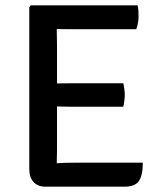

<svg xmlns="http://www.w3.org/2000/svg" viewBox="-20 -703 606 724"><path d="M518.5 -89.5Q518.5 -41 503.5 -20Q488.5 1 448.5 1H151Q123 1 106.8 -16.5Q90.5 -34 90.5 -64.5V-676.5L96.5 -683H499Q501.5 -671 502 -660.2Q502.5 -649.5 502.5 -640.5Q502.5 -631.5 500.5 -618.2Q498.5 -605 494 -593H257Q246 -593 228.8 -593Q211.5 -593 194 -593.5Q194 -573.5 194.5 -560.5Q195 -547.5 195 -527.5V-388.5Q212.5 -388.5 229.2 -388.8Q246 -389 257 -389H445Q447.5 -378.5 449 -366Q450.5 -353.5 450.5 -345Q450.5 -336 449 -323.8Q447.5 -311.5 445 -300.5H257Q246 -300.5 229.2 -300.8Q212.5 -301 195 -301.5V-138Q195 -124.5 194.5 -113Q194 -101.5 194 -87.5Q208.5 -88.5 224.5 -89Q240.5 -89.5 260 -89.5Z"/></svg>

Font: Signika SC
Style: Regular
Weight: 400
Designer: Anna Giedryś
Foundry: Anna Giedryś
Version: Version 2.000; ttfautohint (v1.8.3) -l 8 -r 50 -G 200 -x 9 -